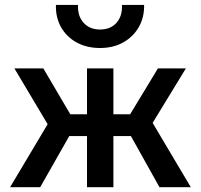

<svg xmlns="http://www.w3.org/2000/svg" viewBox="-20 -780 836 800"><path d="M342.5 0V-213H207V-304H342.5V-495H452.5V-304H587.5V-213H452.5V0ZM22 0 178.5 -262.5 40 -495H160.5L297 -263L147.5 0ZM644.5 0 497.5 -263 638 -495H754.5L616 -268L775 0ZM397 -580Q341.5 -580 299.5 -603Q257.5 -626 234.5 -666.5Q211.5 -707 213 -759.5H305Q303 -713.5 328.2 -685.2Q353.5 -657 397 -657Q440.5 -657 465.5 -685.2Q490.5 -713.5 488 -759.5H580.5Q581.5 -707.5 558.2 -667Q535 -626.5 493.2 -603.2Q451.5 -580 397 -580Z"/></svg>

Font: Geologica Cursive
Style: Regular
Weight: 400
Designer: Sindre Bremnes, Frode Helland
Foundry: Monokrom Skriftforlag AS
Version: Version 1.010;gftools[0.9.28]